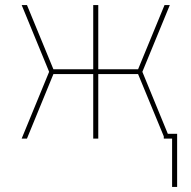

<svg xmlns="http://www.w3.org/2000/svg" viewBox="-20 -550 760 762"><path d="M663 192H683V-19H646L545 -265L654 -530H633L528 -275H370V-530H350V-275H192L87 -530H66L175 -265L66 0H87L192 -256H350V0H370V-256H528L630 -9V0H663Z"/></svg>

Font: Iosevka Sparkle Thin
Style: Regular
Weight: 100
Designer: Belleve Invis
Foundry: Belleve Invis
Version: Version 4.5.0; ttfautohint (v1.8.3)